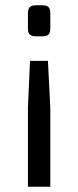

<svg xmlns="http://www.w3.org/2000/svg" viewBox="-20 -513 296 729"><path d="M118 -493C95 -493 86 -485 86 -461V-406C86 -383 95 -375 118 -375H140C163 -375 171 -383 171 -406V-461C171 -485 163 -493 140 -493ZM171 -104 162 -282H94L86 -104V196H171Z"/></svg>

Font: SnT
Style: Regular
Weight: 400
Designer: Natanael Gama
Version: Version 1.001;PS 001.001;hotconv 1.0.70;makeotf.lib2.5.58329